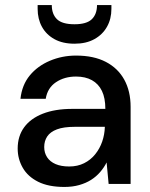

<svg xmlns="http://www.w3.org/2000/svg" viewBox="-20 -728 595 760"><path d="M235 12Q172 12 131 -8.5Q90 -29 70 -64Q50 -99 50 -140Q50 -189 75.5 -224Q101 -259 149.5 -278Q198 -297 266 -297H397Q397 -340 383.5 -368Q370 -396 344 -410.5Q318 -425 281 -425Q235 -425 201.5 -402.5Q168 -380 161 -337H61Q67 -392 98 -429.5Q129 -467 177.5 -487.5Q226 -508 281 -508Q351 -508 399 -483Q447 -458 472 -412.5Q497 -367 497 -305V0H410L402 -85Q392 -65 376.5 -47Q361 -29 340.5 -16Q320 -3 293.5 4.5Q267 12 235 12ZM254 -69Q287 -69 313 -82Q339 -95 357 -117.5Q375 -140 384.5 -167.5Q394 -195 395 -225V-226H276Q232 -226 205.5 -216Q179 -206 167 -188Q155 -170 155 -146Q155 -123 166.5 -105.5Q178 -88 200 -78.5Q222 -69 254 -69ZM275 -555Q228 -555 195.5 -573Q163 -591 146 -622Q129 -653 129 -693V-708H185Q185 -672 205.5 -652Q226 -632 275 -632Q323 -632 343.5 -652Q364 -672 364 -708H421V-693Q421 -653 403.5 -622Q386 -591 353.5 -573Q321 -555 275 -555Z"/></svg>

Font: DM Sans 24pt Medium
Style: Regular
Weight: 500
Designer: Colophon Foundry, Jonny Pinhorn
Foundry: Colophon Foundry
Version: Version 4.004;gftools[0.9.30]